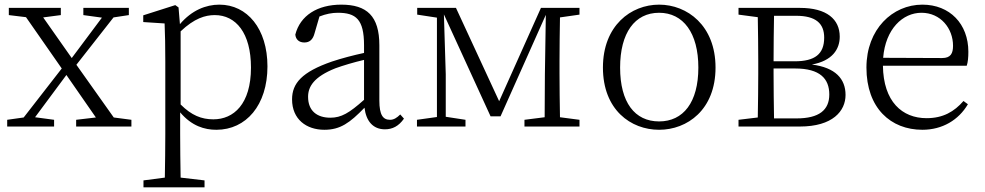

<svg xmlns="http://www.w3.org/2000/svg" viewBox="-20 -545 4243 827"><path d="M470 -39 309 -266 469 -470 535 -480V-511H339V-480L419 -469L289 -295L166 -470L242 -480V-511H18V-480L92 -471L246 -250L82 -39L11 -29V0H213V-29L131 -40L266 -222L393 -39L308 -29V0H546V-29Z M758 -410C817 -466 864 -480 905 -480C996 -480 1061 -403 1061 -254C1061 -96 986 -31 899 -31C848 -31 805 -48 758 -95ZM749 -513 735 -523 597 -479V-450L689 -444C691 -396 692 -346 692 -279V34C692 92 691 161 690 220L598 232V262H861V232L758 220C757 160 756 90 756 32V-61C806 -2 861 14 912 14C1040 14 1132 -92 1132 -259C1132 -421 1045 -525 925 -525C867 -525 806 -501 755 -441Z M1548 -115C1484 -58 1450 -38 1403 -38C1346 -38 1307 -67 1307 -128C1307 -172 1332 -214 1425 -251C1458 -263 1505 -277 1548 -287ZM1704 -52C1689 -37 1676 -29 1660 -29C1630 -29 1614 -49 1614 -112V-350C1614 -476 1560 -525 1450 -525C1347 -525 1273 -478 1252 -396C1254 -375 1268 -362 1291 -362C1314 -362 1328 -375 1335 -402L1356 -474C1384 -485 1410 -490 1435 -490C1513 -490 1548 -462 1548 -350V-317C1502 -307 1452 -294 1410 -280C1280 -235 1238 -186 1238 -117C1238 -31 1300 14 1377 14C1446 14 1487 -16 1550 -81C1557 -23 1587 12 1638 12C1670 12 1697 -1 1720 -34Z M2476 -482V-511H2310L2130 -109L1944 -511H1777V-482L1862 -469V-41L1776 -29V0H1985V-29L1900 -42V-225L1892 -483L2093 -44H2136L2331 -481L2327 -224L2326 -40L2239 -29V0H2476V-29L2392 -40C2391 -95 2390 -174 2390 -227V-284C2390 -337 2391 -415 2392 -470Z M2819 14C2940 14 3062 -72 3062 -254C3062 -435 2940 -525 2819 -525C2698 -525 2577 -435 2577 -254C2577 -72 2697 14 2819 14ZM2819 -22C2714 -22 2651 -104 2651 -254C2651 -403 2714 -490 2819 -490C2923 -490 2988 -403 2988 -254C2988 -104 2923 -22 2819 -22Z M3314 -35C3313 -90 3312 -172 3312 -227V-250H3405C3512 -250 3552 -206 3552 -138C3552 -71 3508 -35 3411 -35ZM3409 -477C3494 -477 3530 -444 3530 -383C3530 -312 3490 -281 3403 -281H3312C3312 -346 3313 -425 3314 -477ZM3161 -511V-482L3244 -471C3245 -416 3246 -337 3246 -284V-227C3246 -174 3245 -95 3244 -39L3161 -29V0H3425C3567 0 3622 -67 3622 -136C3622 -205 3579 -254 3477 -267C3565 -283 3597 -333 3597 -387C3597 -462 3541 -511 3426 -511Z M3784 -296C3794 -420 3868 -490 3949 -490C4032 -490 4085 -422 4085 -348C4085 -315 4075 -295 4038 -295ZM4144 -262C4149 -277 4151 -297 4151 -322C4151 -442 4071 -525 3953 -525C3824 -525 3712 -419 3712 -254C3712 -79 3817 14 3953 14C4039 14 4109 -28 4149 -96L4130 -110C4090 -64 4042 -36 3971 -36C3866 -36 3785 -107 3783 -262Z"/></svg>

Font: Noto Serif CJK JP Light
Style: Regular
Weight: 300
Designer: Ryoko NISHIZUKA 西塚涼子 (kana & ideographs); Frank Grießhammer (Latin, Greek & Cyrillic); Wenlong ZHANG 张文龙 (bopomofo); San
Foundry: Adobe Systems Incorporated
Version: Version 1.001;PS 1.001;hotconv 16.6.54;makeotf.lib2.5.65590